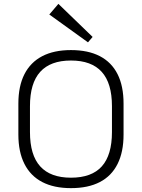

<svg xmlns="http://www.w3.org/2000/svg" viewBox="-20 -966 734 993"><path d="M347 7Q259 7 198.5 -24.5Q138 -56 106.5 -118Q75 -180 75 -270V-430Q75 -521 106.5 -582.5Q138 -644 198.5 -675.5Q259 -707 347 -707Q436 -707 496.5 -675.5Q557 -644 588 -582.5Q619 -521 619 -430V-270Q619 -180 588 -118Q557 -56 496.5 -24.5Q436 7 347 7ZM347 -47Q454 -47 506.5 -105.5Q559 -164 559 -283V-417Q559 -536 506 -594.5Q453 -653 347 -653Q241 -653 188 -594.5Q135 -536 135 -417V-283Q135 -164 188 -105.5Q241 -47 347 -47ZM459 -775 435 -747 235 -891 282 -946Z"/></svg>

Font: Pathway Extreme 8pt Thin
Style: Regular
Weight: 100
Designer: Eduardo Rodriguez Tunni
Foundry: Eduardo Rodriguez Tunni
Version: Version 1.000